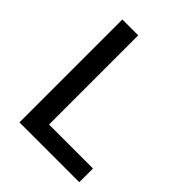

<svg xmlns="http://www.w3.org/2000/svg" viewBox="-202 -828 942 942"><g transform="rotate(45 269.0 -357.0)"><path d="M95 0V-714H205V-95H510V0Z"/></g></svg>

Font: Noto Traditional Nushu Medium
Style: Regular
Weight: 500
Version: Version 2.003